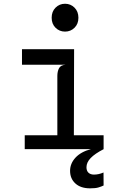

<svg xmlns="http://www.w3.org/2000/svg" viewBox="-20 -814 640 1048"><path d="M293 -13V-399Q293 -424 302 -441.2Q311 -458.5 337 -460.5L293 -477.5L289.5 -520L384.5 -545.5L383 -13ZM115 0V-75.5H545.5V0ZM100 -460.5V-545.5H384.5L361 -460.5ZM335 -641.5Q304.5 -641.5 283.2 -662.5Q262 -683.5 262 -717Q262 -751 283.2 -772.2Q304.5 -793.5 335 -793.5Q365.5 -793.5 386.8 -772.2Q408 -751 408 -717Q408 -683.5 386.8 -662.5Q365.5 -641.5 335 -641.5ZM472 214Q420.5 214 391.5 187.5Q362.5 161 362.5 118.5Q362.5 78.5 392 46.5Q421.5 14.5 476.5 0H546Q497.5 25 474.8 48.8Q452 72.5 452 99Q452 118.5 463 128.8Q474 139 493 139Q519 139 545 127.5L545.5 198.5Q533 204.5 517.2 209.2Q501.5 214 472 214Z"/></svg>

Font: Spline Sans Mono
Style: Regular
Weight: 400
Monospace: yes
Designer: Eben Sorkin, Mirko Velimirovic
Foundry: Sorkin Type
Version: Version 1.004